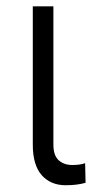

<svg xmlns="http://www.w3.org/2000/svg" viewBox="-20 -565 289 593"><path d="M81.3 -545.5H144.9V-118.3Q144.9 -84.9 161.2 -70.1Q177.6 -55.4 202.8 -55.4Q228.7 -55.4 242.9 -61.1L244.3 -0.4Q218 7.1 182.9 7.1Q136.4 7.1 108.8 -24Q81.3 -55 81.3 -118.3Z"/></svg>

Font: Inter Light BETA
Style: Regular
Weight: 300
Designer: Rasmus Andersson
Foundry: rsms
Version: Version 3.011;git-f93a4a705